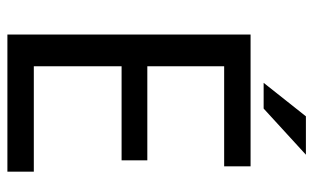

<svg xmlns="http://www.w3.org/2000/svg" viewBox="-188 -680 867 532"><g transform="rotate(90 246.0 -413.5)"><path d="M423.8 -387.7V-316.4H163.1V-73.2H455.1V0H75.2V-673.8H440.4V-600.6H163.1V-387.7ZM301.8 -827.1H408.2L280.3 -710H209Z"/></g></svg>

Font: ImmaginiFont
Style: Regular
Weight: 400
Version: Version 1.0